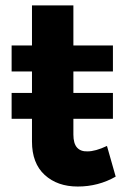

<svg xmlns="http://www.w3.org/2000/svg" viewBox="-20 -682 466 709"><path d="M375 -143.1 407.2 -29.8Q343.3 6.8 267.1 6.8Q191.9 6.8 145 -36.1Q98.1 -79.1 98.1 -159.2V-243.2H22.9V-338.9H98.1V-418H22.9V-514.2H98.1V-662.1H251V-514.2H397V-418H251V-338.9H397V-243.2H251V-185.1Q251 -152.3 264.4 -137.2Q277.8 -122.1 303.2 -123Q332.5 -123 375 -143.1Z"/></svg>

Font: Montserrat arm SemiBold
Style: Regular
Weight: 600
Designer: Julieta Ulanovsky
Foundry: Julieta Ulanovsky
Version: Version 6.000;PS 006.000;hotconv 1.0.88;makeotf.lib2.5.64775